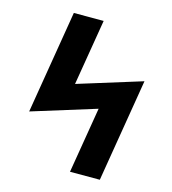

<svg xmlns="http://www.w3.org/2000/svg" viewBox="-109 -825 819 914"><g transform="rotate(15 300.0 -367.5)"><path d="M320 0 374 -325 58 -227 142 -735H289L235 -410L551 -508L467 0Z"/></g></svg>

Font: Iosevka SS04 Heavy Extended
Style: Italic
Weight: 900
Width: 7
Italic angle: -9°
Monospace: yes
Designer: Belleve Invis
Foundry: Belleve Invis
Version: Version 19.0.0; ttfautohint (v1.8.4)